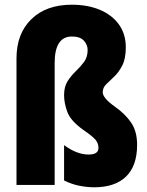

<svg xmlns="http://www.w3.org/2000/svg" viewBox="-20 -785 626 815"><path d="M514 -584Q514 -536 499 -507Q484 -478 465 -460Q446 -442 431 -427.5Q416 -413 416 -393Q416 -382 428 -367Q440 -352 468 -332Q512 -301 537 -264Q562 -227 562 -170Q562 -81 515 -35.5Q468 10 380 10Q350 10 317 3.5Q284 -3 252 -19V-169Q306 -129 356 -129Q398 -129 398 -157Q398 -176 386 -191Q374 -206 333 -234Q280 -272 266 -309.5Q252 -347 252 -381Q252 -417 267 -440.5Q282 -464 302 -483Q322 -502 337 -522.5Q352 -543 352 -573Q352 -595 336 -612.5Q320 -630 285 -630Q212 -630 212 -517V0H50V-537Q50 -642 113 -703.5Q176 -765 285 -765Q352 -765 403.5 -743.5Q455 -722 484.5 -681.5Q514 -641 514 -584Z"/></svg>

Font: Noto Sans Gurmukhi UI ExtraCondensed Black
Style: Regular
Weight: 900
Width: 2
Designer: Jelle Bosma - Monotype Design Team
Foundry: Monotype Imaging Inc.
Version: Version 2.004; ttfautohint (v1.8.4.7-5d5b)